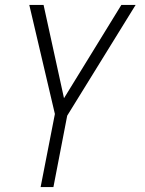

<svg xmlns="http://www.w3.org/2000/svg" viewBox="-20 -550 590 780"><path d="M145 210 203 -87 99 -530H157L240 -151L473 -530H531L253 -80L197 210Z"/></svg>

Font: Lode Dark
Style: Italic
Weight: 400
Italic angle: -11°
Monospace: yes
Designer: Belleve Invis
Foundry: Belleve Invis
Version: Version 29.2.0; ttfautohint (v1.8.3)